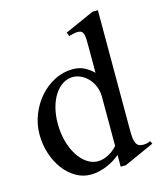

<svg xmlns="http://www.w3.org/2000/svg" viewBox="-107 -775 725 863"><g transform="rotate(-15 255.5 -343.0)"><path d="M347.2 -44.9Q333 -32.2 316.2 -22.2Q299.3 -12.2 281.2 -5.1Q263.2 2 244.9 5.9Q226.6 9.8 209 9.8Q172.4 9.8 140.1 -9Q107.9 -27.8 84 -59.8Q60.1 -91.8 46.1 -134.3Q32.2 -176.8 32.2 -224.1Q32.2 -271 49.6 -315.2Q66.9 -359.4 96.7 -393.6Q126.5 -427.7 166.5 -448.5Q206.5 -469.2 252 -469.2Q282.2 -469.2 305.2 -457.5Q328.1 -445.8 347.2 -426.8V-549.8Q347.2 -569.3 346.7 -583.5Q346.2 -597.7 343.3 -606.9Q340.3 -616.2 334.2 -620.6Q328.1 -625 316.9 -625Q309.6 -625 299.6 -623Q289.6 -621.1 275.9 -617.2L269 -634.8L405.8 -695.8H430.2V-136.2Q430.2 -114.3 432.1 -99.4Q434.1 -84.5 439 -75.4Q443.8 -66.4 451.9 -62.7Q460 -59.1 472.2 -59.1Q479.5 -59.1 488 -60.8Q496.6 -62.5 504.9 -66.9L511.2 -53.2L371.1 9.8H347.2ZM347.2 -314Q347.2 -340.8 338.1 -363.3Q329.1 -385.7 314.2 -401.6Q299.3 -417.5 280.8 -426.3Q262.2 -435.1 243.2 -435.1Q218.3 -435.1 196.5 -421.4Q174.8 -407.7 158.7 -383.3Q142.6 -358.9 133.3 -325Q124 -291 124 -250Q124 -206.5 134.3 -168.2Q144.5 -129.9 162.6 -101.3Q180.7 -72.8 204.6 -56.4Q228.5 -40 255.9 -40Q269 -40 282 -43.9Q294.9 -47.9 306.9 -54.2Q318.8 -60.5 329.1 -69.1Q339.4 -77.6 347.2 -86.9Z"/></g></svg>

Font: Tuladha Jejeg
Style: Regular
Weight: 400
Designer: R.S. Wihananto
Foundry: R.S. Wihananto
Version: Version 1.92